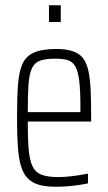

<svg xmlns="http://www.w3.org/2000/svg" viewBox="-20 -705 413 733"><path d="M196 8Q156 8 129 0.5Q102 -7 85 -25Q68 -43 59.5 -73Q51 -103 48 -147.5Q45 -192 45 -254Q45 -329 48.5 -379.5Q52 -430 65.5 -460.5Q79 -491 110 -504.5Q141 -518 194 -518Q232 -518 256.5 -510Q281 -502 295.5 -484.5Q310 -467 317 -436.5Q324 -406 326 -361.5Q328 -317 328 -256V-241H86Q86 -177 89.5 -135.5Q93 -94 104 -70.5Q115 -47 138.5 -38Q162 -29 202 -29Q220 -29 240.5 -31Q261 -33 280.5 -36Q300 -39 316 -42V-5Q303 -2 283 1Q263 4 240.5 6Q218 8 196 8ZM287 -257V-296Q287 -359 282.5 -396Q278 -433 267.5 -451.5Q257 -470 238.5 -475.5Q220 -481 192 -481Q156 -481 134.5 -474Q113 -467 102.5 -445.5Q92 -424 89 -384Q86 -344 86 -277H306ZM167 -621V-685H212V-621Z"/></svg>

Font: Saira ExtraCondensed ExtraLight
Style: Regular
Weight: 250
Width: 2
Designer: Hector Gatti with collaboration of the Omnibus-Type team
Foundry: Omnibus-Type
Version: Version 1.101